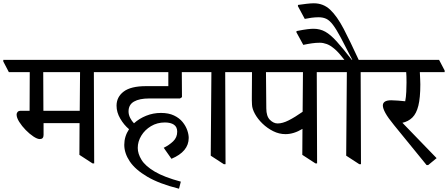

<svg xmlns="http://www.w3.org/2000/svg" viewBox="-48 -984 2725 1168"><path d="M78 -310H132L133 -545H6L-28 -610V-620H606L640 -555V-545H523L525 10H515L435 -42L436 -235H217V-163Q217 -138 194 -138Q179 -138 155.5 -153.5Q132 -169 108.5 -193Q85 -217 69 -242.5Q53 -268 53 -287Q53 -296 59 -303Q65 -310 78 -310ZM439 -545H215L216 -310H437Z M1052 121 1041 164Q921 134 848 91Q775 48 741.5 -2Q708 -52 708 -103Q708 -154 737 -198Q706 -224 683.5 -262.5Q661 -301 661 -341Q661 -394 704.5 -427Q748 -460 841 -460H976V-545H618L584 -610V-620H1138L1172 -555V-545H1058Q1058 -507 1058.5 -465.5Q1059 -424 1059 -393L1047 -385H859Q800 -385 767 -366Q734 -347 734 -306Q734 -286 744 -266.5Q754 -247 767 -234Q799 -263 841.5 -280Q884 -297 931 -297Q978 -297 1010.5 -281.5Q1043 -266 1062.5 -242Q1082 -218 1091 -192Q1100 -166 1100 -145Q1100 -62 995 -18L948 -85Q981 -101 1005.5 -124.5Q1030 -148 1030 -183Q1030 -212 1010 -225.5Q990 -239 955 -239Q908 -239 870.5 -216.5Q833 -194 811.5 -158.5Q790 -123 790 -84Q790 -49 813 -11.5Q836 26 893.5 60Q951 94 1052 121Z M1439 -545H1322L1324 15H1314L1234 -37L1238 -545H1150L1116 -610V-620H1405L1439 -555Z M1689 -168Q1650 -168 1614 -186Q1578 -204 1549 -232Q1520 -260 1503 -291Q1486 -322 1485 -347Q1484 -361 1484 -373Q1484 -385 1484 -396Q1484 -428 1484.5 -467Q1485 -506 1485 -545H1417L1383 -610V-620H1962L1996 -555V-545H1879L1881 10H1871L1791 -42L1792 -200Q1739 -168 1689 -168ZM1795 -545H1570L1572 -325Q1572 -277 1594 -255Q1616 -233 1641 -233Q1671 -233 1708.5 -252Q1746 -271 1793 -304Z M2263 -545H2146L2148 15H2138L2058 -37L2062 -545H1974L1940 -610V-620H2047Q2015 -662 1990 -684Q1962 -708 1940 -716Q1918 -724 1898 -724Q1874 -724 1849.5 -720.5Q1825 -717 1797 -711L1755 -788L1756 -795Q1801 -804 1823.5 -806.5Q1846 -809 1859 -809Q1899 -809 1931 -791Q1963 -773 2000.5 -731.5Q2038 -690 2092 -620H2095Q2053 -703 2025.5 -754.5Q1998 -806 1977.5 -833Q1957 -860 1937 -869.5Q1917 -879 1890 -879Q1869 -879 1846.5 -876Q1824 -873 1806 -869L1764 -947L1765 -954Q1791 -958 1817.5 -961Q1844 -964 1861 -964Q1919 -964 1960.5 -925Q2002 -886 2043 -808Q2082 -733 2134 -620H2229L2263 -555Z M2557 20H2547L2349 -223Q2312 -268 2296.5 -296.5Q2281 -325 2281 -342Q2281 -374 2332 -374Q2347 -374 2373 -372Q2399 -370 2417 -368Q2422 -393 2423.5 -425.5Q2425 -458 2425 -482Q2425 -503 2424.5 -518Q2424 -533 2423 -545H2241L2207 -610V-620H2623L2657 -555V-545H2506Q2507 -526 2508 -503Q2509 -480 2509 -471Q2509 -389 2497 -341Q2485 -293 2460.5 -269Q2436 -245 2400 -237L2608 -22Z"/></svg>

Font: Tiro Devanagari Sanskrit
Style: Regular
Weight: 400
Designer: Devanagari: John Hudson & Fiona Ross. Latin: John Hudson.
Foundry: Tiro Typeworks Ltd.
Version: Version 1.52